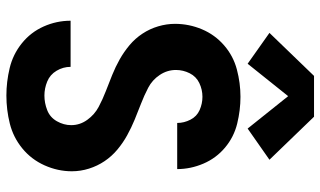

<svg xmlns="http://www.w3.org/2000/svg" viewBox="-226 -794 1027 616"><g transform="rotate(90 288.0 -485.5)"><path d="M286 8Q332 8 376 -3Q420 -14 455.5 -43Q491 -72 510 -114.5Q529 -157 529 -202Q529 -230 520.5 -257Q512 -284 496.5 -307Q481 -330 459.5 -348Q438 -366 413.5 -379.5Q389 -393 363.5 -403.5Q338 -414 312 -424Q286 -434 261 -447Q236 -460 220 -484Q204 -508 204 -536Q204 -559 214.5 -580Q225 -601 246 -611Q267 -621 290 -621Q312 -621 332.5 -612Q353 -603 363.5 -582.5Q374 -562 374 -540H522Q522 -583 504.5 -624Q487 -665 453 -693.5Q419 -722 376 -732.5Q333 -743 290 -743Q246 -743 202.5 -731.5Q159 -720 125 -690.5Q91 -661 73.5 -619.5Q56 -578 56 -533Q56 -506 64 -479Q72 -452 87.5 -428.5Q103 -405 124.5 -387Q146 -369 170 -355.5Q194 -342 220 -331.5Q246 -321 272 -311Q298 -301 322.5 -288Q347 -275 364 -251.5Q381 -228 381 -200Q381 -176 368.5 -154Q356 -132 333 -123Q310 -114 286 -114Q263 -114 241 -123Q219 -132 206.5 -153Q194 -174 194 -198H46Q46 -153 64.5 -111.5Q83 -70 118.5 -41.5Q154 -13 198 -2.5Q242 8 286 8ZM184 -766 288 -896 392 -766 492 -836 354 -979H223L85 -836Z"/></g></svg>

Font: Iosevka Sparkle Heavy
Style: Regular
Weight: 900
Designer: Belleve Invis
Foundry: Belleve Invis
Version: Version 4.5.0; ttfautohint (v1.8.3)